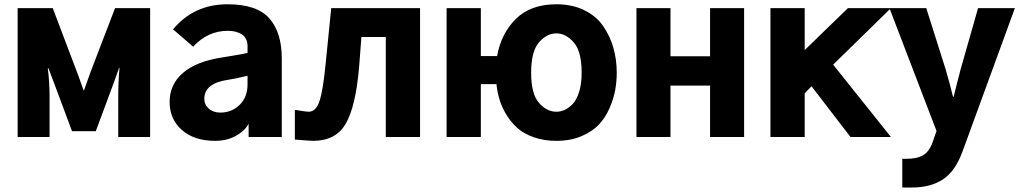

<svg xmlns="http://www.w3.org/2000/svg" viewBox="-20 -625 4657 876"><path d="M60.5 0V-587.9H220.7L306.6 -361.3Q341.8 -270.5 361.3 -212.9H363.3Q403.3 -326.2 418 -361.3L504.9 -587.9H665V0H519.5V-186.5Q519.5 -256.8 525.4 -315.4H523.4L499 -247.1L417 -26.4H308.6L228.5 -241.2L201.2 -313.5H198.2Q206.1 -249 206.1 -187.5V0Z M912.1 -173.8Q912.1 -147.5 932.6 -129.4Q953.1 -111.3 985.4 -111.3Q1037.1 -111.3 1073.2 -146.5Q1109.4 -181.6 1109.4 -240.2V-279.3Q1052.7 -265.6 1019.5 -260.7Q912.1 -245.1 912.1 -173.8ZM753.9 -160.2Q753.9 -240.2 815.4 -293Q877 -345.7 996.1 -363.3Q1093.8 -378.9 1109.4 -383.8V-414.1Q1109.4 -450.2 1084.5 -467.3Q1059.6 -484.4 1019.5 -484.4Q927.7 -484.4 861.3 -412.1L769.5 -491.2Q865.2 -605.5 1017.6 -605.5Q1152.3 -605.5 1209 -541Q1265.6 -476.6 1265.6 -358.4V0H1114.3V-60.5Q1096.7 -27.3 1055.7 -4.9Q1014.6 17.6 961.9 17.6Q866.2 17.6 810.1 -31.7Q753.9 -81.1 753.9 -160.2Z M1325.2 -124Q1376 -115.2 1387.7 -115.2Q1421.9 -115.2 1438 -164.6Q1454.1 -213.9 1465.8 -335L1491.2 -587.9H1896.5V0H1740.2V-456.1H1628.9L1618.2 -316.4Q1602.5 -137.7 1557.1 -60.1Q1511.7 17.6 1409.2 17.6Q1393.6 17.6 1325.2 11.7Z M2403.3 -293Q2403.3 -196.3 2439 -155.8Q2474.6 -115.2 2518.6 -115.2Q2537.1 -115.2 2555.2 -123Q2573.2 -130.9 2591.8 -149.4Q2610.4 -168 2622.1 -205.1Q2633.8 -242.2 2633.8 -293Q2633.8 -390.6 2597.7 -431.6Q2561.5 -472.7 2518.6 -472.7Q2474.6 -472.7 2439 -431.6Q2403.3 -390.6 2403.3 -293ZM2017.6 0V-587.9H2173.8V-369.1H2248Q2266.6 -472.7 2334 -539.1Q2401.4 -605.5 2518.6 -605.5Q2589.8 -605.5 2644.5 -579.1Q2699.2 -552.7 2731 -507.3Q2762.7 -461.9 2778.3 -407.7Q2793.9 -353.5 2793.9 -293Q2793.9 -253.9 2787.1 -215.3Q2780.3 -176.8 2761.7 -133.3Q2743.2 -89.8 2713.4 -57.6Q2683.6 -25.4 2633.3 -3.9Q2583 17.6 2518.6 17.6Q2462.9 17.6 2417.5 2Q2372.1 -13.7 2342.8 -39.1Q2313.5 -64.5 2292 -99.1Q2270.5 -133.8 2259.8 -168.5Q2249 -203.1 2245.1 -241.2H2173.8V0Z M2883.8 0V-587.9H3039.1V-368.2H3219.7V-587.9H3375V0H3219.7V-234.4H3039.1V0Z M3495.1 0V-587.9H3651.4V-396.5L3848.6 -587.9H4044.9L3781.2 -330.1L4044.9 0H3860.4L3682.6 -231.4L3651.4 -199.2V0Z M4038.1 -587.9H4206.1L4293.9 -310.5Q4312.5 -248 4328.1 -183.6H4331.1Q4344.7 -240.2 4363.3 -310.5L4442.4 -587.9H4610.4L4372.1 64.5Q4338.9 156.2 4282.2 193.4Q4225.6 230.5 4140.6 230.5H4096.7V99.6H4115.2Q4164.1 99.6 4191.9 83Q4219.7 66.4 4234.4 25.4L4252.9 -27.3Z"/></svg>

Font: Gothic A1 Black
Style: Regular
Weight: 900
Version: Version 2.50